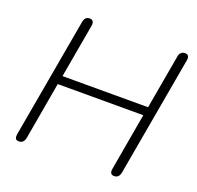

<svg xmlns="http://www.w3.org/2000/svg" viewBox="-126 -845 1016 989"><g transform="rotate(20 382.5 -350.0)"><path d="M54 -11Q54 -18 55 -22L171 -678Q176 -710 202 -710Q225 -710 225 -686L224 -678L172 -383H641L693 -678Q695 -694 703.5 -702Q712 -710 725 -710Q747 -710 747 -687L746 -678L630 -22Q624 10 598 10Q576 10 576 -12Q576 -18 577 -22L632 -336H163L108 -22Q102 10 75 10Q54 10 54 -11Z"/></g></svg>

Font: Kodchasan ExtraLight
Style: Italic
Weight: 275
Italic angle: -10°
Version: Version 1.000; ttfautohint (v1.6)